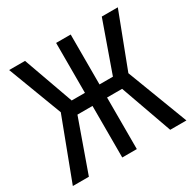

<svg xmlns="http://www.w3.org/2000/svg" viewBox="-155 -858 1020 1016"><g transform="rotate(-30 355.5 -350.0)"><path d="M400 0H311V-315H219L107 0H9L149 -370L24 -700H121L230 -395H311V-700H400V-395H482L590 -700H688L562 -370L703 0H604L492 -315H400Z"/></g></svg>

Font: Tektur SemiCondensed
Style: Regular
Weight: 400
Width: 4
Designer: Adam Jagosz
Foundry: Adam Jagosz
Version: Version 1.005;gftools[0.9.30]